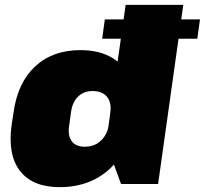

<svg xmlns="http://www.w3.org/2000/svg" viewBox="-20 -760 846 793"><path d="M227 13Q115 13 63 -53.5Q11 -120 28 -244L36 -296Q53 -419 125.5 -486Q198 -553 312 -553Q390 -553 443 -521.5Q496 -490 519.5 -431Q543 -372 532 -290L526 -251Q514 -170 474 -110.5Q434 -51 370.5 -19Q307 13 227 13ZM330 -154Q358 -154 378.5 -165.5Q399 -177 412.5 -198Q426 -219 430 -248L435 -291Q442 -335 422.5 -359.5Q403 -384 362 -384Q327 -384 303.5 -362Q280 -340 274 -301L265 -237Q260 -198 277 -176Q294 -154 330 -154ZM418 -169 499 -740H737L633 0H480ZM806 -680 795 -600H402L413 -680Z"/></svg>

Font: Pathway Extreme SemiCondensed Black
Style: Italic
Weight: 900
Width: 4
Italic angle: -8°
Version: Version 1.001;gftools[0.9.26]